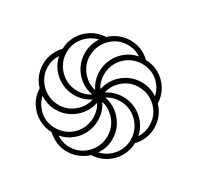

<svg xmlns="http://www.w3.org/2000/svg" viewBox="-156 -905 1126 1096"><g transform="rotate(30 407.5 -357.0)"><path d="M408 9Q370 9 336.5 -5.5Q303 -20 277 -44Q228 -45 187 -69.5Q146 -94 120.5 -134.5Q95 -175 94 -226Q69 -252 55 -285.5Q41 -319 41 -357Q41 -394 55 -427.5Q69 -461 94 -487Q95 -535 119 -576Q143 -617 184 -642.5Q225 -668 276 -670Q302 -695 336 -709Q370 -723 408 -723Q446 -723 479.5 -709Q513 -695 538 -670Q587 -669 628 -645Q669 -621 694 -580.5Q719 -540 721 -488Q746 -463 760 -429Q774 -395 774 -357Q774 -319 760 -286Q746 -253 721 -227Q720 -177 695.5 -136Q671 -95 629.5 -70Q588 -45 538 -43Q513 -19 479 -5Q445 9 408 9ZM373 -376Q341 -424 341 -482Q341 -527 360.5 -566Q380 -605 414.5 -632Q449 -659 493 -667Q456 -693 407 -693Q364 -693 328 -671.5Q292 -650 270.5 -613Q249 -576 249 -532Q249 -475 284.5 -431.5Q320 -388 373 -376ZM396 -396Q405 -439 431.5 -473.5Q458 -508 497 -528Q536 -548 582 -548Q611 -548 637.5 -539.5Q664 -531 686 -516Q674 -572 632 -606Q590 -640 533 -640Q488 -640 451.5 -618.5Q415 -597 393.5 -560.5Q372 -524 372 -479Q372 -457 378 -435.5Q384 -414 396 -396ZM286 -321Q308 -321 329.5 -327Q351 -333 370 -346Q326 -354 291 -380.5Q256 -407 236 -446.5Q216 -486 216 -532Q216 -561 224.5 -587.5Q233 -614 248 -637Q196 -625 160 -582.5Q124 -540 124 -483Q124 -439 145 -402.5Q166 -366 202.5 -343.5Q239 -321 286 -321ZM718 -272Q743 -309 743 -357Q743 -401 721.5 -437Q700 -473 663.5 -494.5Q627 -516 582 -516Q525 -516 482 -480.5Q439 -445 427 -391Q475 -423 533 -423Q577 -423 616 -403.5Q655 -384 682 -350Q709 -316 718 -272ZM233 -198Q290 -198 333 -233.5Q376 -269 388 -323Q340 -291 283 -291Q238 -291 199 -310.5Q160 -330 133 -364Q106 -398 98 -441Q72 -404 72 -357Q72 -313 94 -277Q116 -241 152.5 -219.5Q189 -198 233 -198ZM566 -77Q620 -89 655.5 -132Q691 -175 691 -231Q691 -275 670 -311.5Q649 -348 612.5 -370.5Q576 -393 529 -393Q507 -393 485.5 -387Q464 -381 445 -368Q489 -360 523.5 -333.5Q558 -307 578.5 -268Q599 -229 599 -182Q599 -124 566 -77ZM408 -21Q451 -21 487 -42.5Q523 -64 544.5 -101Q566 -138 566 -182Q566 -239 530.5 -282.5Q495 -326 442 -338Q474 -291 474 -232Q474 -187 454.5 -148Q435 -109 400.5 -82Q366 -55 322 -47Q340 -35 362 -28Q384 -21 408 -21ZM282 -74Q327 -74 363.5 -95.5Q400 -117 421.5 -153.5Q443 -190 443 -235Q443 -257 437 -278.5Q431 -300 419 -318Q410 -275 383.5 -240.5Q357 -206 318 -186Q279 -166 233 -166Q204 -166 177.5 -174.5Q151 -183 129 -198Q141 -145 182.5 -109.5Q224 -74 282 -74Z"/></g></svg>

Font: Noto Serif Armenian SemiCondensed ExtraLight
Style: Regular
Weight: 200
Width: 4
Designer: Monotype Design Team
Foundry: Monotype Imaging Inc.
Version: Version 2.008; ttfautohint (v1.8.4.7-5d5b)